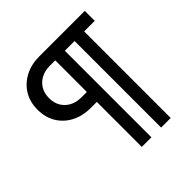

<svg xmlns="http://www.w3.org/2000/svg" viewBox="-206 -856 1117 1117"><g transform="rotate(-45 353.0 -297.0)"><path d="M378 -270H281Q217 -270 166 -296Q115 -322 85.5 -369.5Q56 -417 56 -482Q56 -546 85.5 -593.5Q115 -641 166 -667.5Q217 -694 281 -694H657V-612H286Q247 -612 216.5 -596Q186 -580 168.5 -551Q151 -522 151 -482Q151 -442 168.5 -413Q186 -384 216.5 -368Q247 -352 286 -352H378ZM411 100H332V-694H411ZM570 100H491V-694H570Z"/></g></svg>

Font: Outfit Thin
Style: Regular
Weight: 400
Version: Version 1.100;gftools[0.9.27]